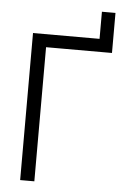

<svg xmlns="http://www.w3.org/2000/svg" viewBox="-57 -876 593 917"><g transform="rotate(5 239.5 -417.5)"><path d="M394 -665V-835H459V-665ZM75 0V-705H459V-643H143V0Z"/></g></svg>

Font: TikTok Sans Light
Style: Regular
Weight: 300
Version: Version 4.000